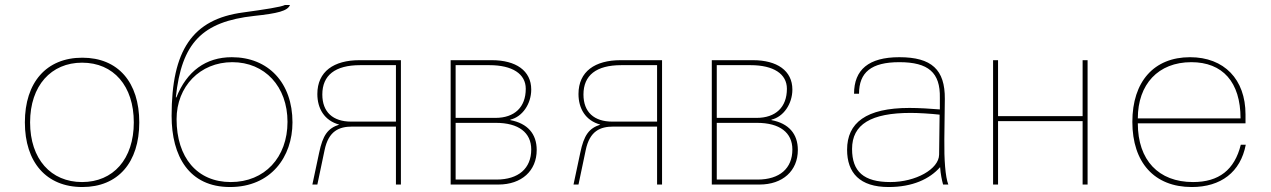

<svg xmlns="http://www.w3.org/2000/svg" viewBox="-20 -742 5109 772"><path d="M80 -250C80 -90 166 10 311 10C455 10 540 -89 540 -250C540 -411 455 -510 311 -510C166 -510 80 -410 80 -250ZM101 -250C101 -398 186 -490 310 -490C437 -490 518 -396 518 -250C518 -102 435 -10 310 -10C185 -10 101 -102 101 -250Z M690 -263C690 -394 784 -492 914 -492C1045 -492 1136 -394 1136 -252C1136 -109 1044 -10 908 -10C773 -10 690 -108 690 -263ZM670 -276C670 -114 740 10 905 10C1069 10 1156 -111 1156 -250C1156 -409 1059 -512 912 -512C808 -512 731 -456 689 -350L687 -351C710 -569 792 -655 1002 -678C1096 -688 1137 -698 1146 -722H1126C1111 -714 1045 -704 958 -692C753 -665 670 -539 670 -276Z M1572 -253H1392C1319 -253 1276 -291 1276 -362C1276 -439 1327 -480 1428 -480H1572ZM1592 -500H1572V-490V-500H1425C1323 -500 1256 -455 1256 -364C1256 -306 1284 -257 1344 -241C1298 -226 1278 -199 1263 -127L1236 0H1256L1285 -138C1301 -216 1344 -233 1396 -233H1572V0H1592Z M1974 -248C2065 -248 2116 -209 2116 -141C2116 -65 2065 -20 1976 -20H1812V-248ZM1948 -480C2040 -480 2094 -445 2094 -385C2094 -311 2049 -268 1972 -268H1812V-480ZM1984 0C2077 0 2138 -55 2138 -139C2138 -204 2101 -246 2032 -259V-261C2080 -272 2116 -324 2116 -382C2116 -458 2054 -500 1958 -500H1792V0Z M2622 -253H2442C2369 -253 2326 -291 2326 -362C2326 -439 2377 -480 2478 -480H2622ZM2642 -500H2622V-490V-500H2475C2373 -500 2306 -455 2306 -364C2306 -306 2334 -257 2394 -241C2348 -226 2328 -199 2313 -127L2286 0H2306L2335 -138C2351 -216 2394 -233 2446 -233H2622V0H2642Z M3024 -248C3115 -248 3166 -209 3166 -141C3166 -65 3115 -20 3026 -20H2862V-248ZM2998 -480C3090 -480 3144 -445 3144 -385C3144 -311 3099 -268 3022 -268H2862V-480ZM3034 0C3127 0 3188 -55 3188 -139C3188 -204 3151 -246 3082 -259V-261C3130 -272 3166 -324 3166 -382C3166 -458 3104 -500 3008 -500H2842V0Z M3756 -120C3755 -62 3662 -10 3560 -10C3453 -10 3406 -52 3406 -143C3406 -242 3482 -288 3642 -288C3672 -288 3723 -285 3758 -281ZM3386 -140C3386 -47 3437 10 3553 10C3649 10 3718 -22 3760 -70C3762 -42 3767 -18 3772 0H3793C3781 -31 3776 -100 3777 -182L3779 -344C3780 -462 3726 -512 3596 -512C3473 -512 3414 -462 3414 -365H3434C3434 -451 3483 -492 3596 -492C3713 -492 3761 -450 3759 -349V-302C3725 -305 3673 -308 3637 -308C3462 -308 3386 -248 3386 -140Z M3973 0H3993V-255H4333V0H4353V-500H4333V-275H3993V-500H3973Z M4533 -252C4533 -89 4621 10 4772 10C4889 10 4968 -50 4989 -160H4969C4944 -59 4881 -10 4777 -10C4638 -10 4555 -98 4555 -246H4988V-282C4988 -423 4902 -512 4765 -512C4620 -512 4533 -414 4533 -252ZM4555 -266C4555 -403 4637 -492 4770 -492C4896 -492 4968 -412 4968 -266Z"/></svg>

Font: Perun Thin
Style: Regular
Weight: 100
Foundry: Copyright (c) Stefan Peev, Context Ltd, 2016
Version: Version 1.089